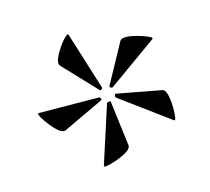

<svg xmlns="http://www.w3.org/2000/svg" viewBox="-66 -764 579 529"><g transform="rotate(15 224.0 -499.5)"><path d="M228 -529 225 -657Q225 -673 278 -685Q311 -692 309 -685L238 -529Q237 -526 232.5 -526Q228 -526 228 -529ZM206 -511 82 -548Q66 -553 72 -609Q76 -638 82 -637L209 -520Q210 -519 210 -516.5Q210 -514 208.5 -512.5Q207 -511 206 -511ZM424 -484 253 -503Q251 -503 249.5 -507.5Q248 -512 250 -513L372 -556Q386 -561 413 -517Q433 -483 424 -484ZM143 -380Q134 -366 82 -389Q56 -401 58 -406L208 -491Q210 -493 214 -490Q218 -487 216 -485ZM270 -313 234 -481Q233 -483 237 -486.5Q241 -490 243 -488L321 -385Q331 -372 295 -331Q271 -305 270 -313Z"/></g></svg>

Font: Cormorant Garamond Book
Style: Regular
Weight: 500
Designer: Christian Thalmann (Catharsis Fonts)
Version: Version 1.000;PS 002.000;hotconv 1.0.88;makeotf.lib2.5.64775